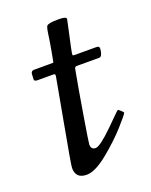

<svg xmlns="http://www.w3.org/2000/svg" viewBox="-104 -561 492 625"><g transform="rotate(-20 142.0 -248.5)"><path d="M43 -339.1Q32 -339.1 32 -345.9L33 -365Q33 -368.2 35.8 -371.6Q38.6 -375 43.9 -375Q76.4 -375 92.8 -375Q109.1 -375 110 -375.2Q110.8 -375.5 111 -375.7Q111.1 -376 111.6 -376.8Q112.1 -377.7 118 -410.5Q124 -443.4 127.2 -467.3Q130.4 -491.2 134.3 -495.4Q140.9 -502 170.9 -502H178Q201.9 -502 201.9 -493.9Q201.9 -492.2 196.5 -468.3Q176.5 -379.4 178 -377.2Q179.4 -375 185.1 -375H261Q271.7 -375 270 -362.8Q267.1 -339.1 257.1 -339.1H179Q172.1 -339.1 170.9 -331.1Q159.4 -269.8 144.7 -180.5Q129.9 -91.3 129.9 -85Q129.9 -66.9 146 -66.9Q160.9 -66.9 208 -112.8Q225.6 -130.1 240 -144.5Q254.4 -158.9 255.9 -158.9Q257.3 -158.9 264.6 -152.3Q272 -145.8 272 -143.6Q272 -141.4 262.7 -130Q253.4 -118.7 238.5 -102.1Q223.6 -85.4 203.7 -66.8Q183.8 -48.1 164.1 -32.2Q118.7 4.9 89.1 4.9Q51 4.9 51 -32Q51 -42.5 77.5 -185.7Q104 -328.9 104 -331.1V-335.4Q104 -339.1 97.9 -339.1Z"/></g></svg>

Font: Fanwood Text
Style: Italic
Weight: 400
Italic angle: -9°
Version: Version 1.101